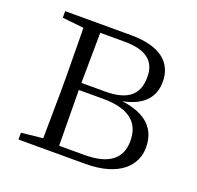

<svg xmlns="http://www.w3.org/2000/svg" viewBox="-96 -611 733 714"><g transform="rotate(20 270.5 -254.0)"><path d="M130 0H310C449 0 502 -66 502 -134C502 -205 460 -253 360 -266C449 -283 477 -332 477 -385C477 -459 425 -508 306 -508H46V-482L131 -473L133 -283V-226L131 -36L46 -27V0ZM196 -477H291C381 -477 417 -443 417 -382C417 -311 376 -278 288 -278H194ZM194 -250H290C400 -250 439 -204 439 -137C439 -69 395 -30 297 -30H196L194 -226Z"/></g></svg>

Font: Noto Serif CJK SC ExtraLight
Style: Regular
Weight: 200
Designer: Ryoko NISHIZUKA 西塚涼子 (kana & ideographs); Frank Grießhammer (Latin, Greek & Cyrillic); Wenlong ZHANG 张文龙 (bopomofo); San
Foundry: Adobe
Version: Version 2.001;hotconv 1.1.0;makeotfexe 2.6.0